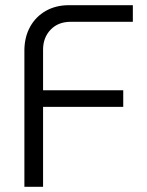

<svg xmlns="http://www.w3.org/2000/svg" viewBox="-20 -720 567 740"><path d="M74 0V-529Q75 -579 96.5 -617.5Q118 -656 156.5 -678Q195 -700 246 -700H492V-636H253Q204 -636 175 -605.5Q146 -575 146 -529V-372H455V-308H146V0Z"/></svg>

Font: MuseoModerno SemiBold Light
Style: Regular
Weight: 300
Version: Version 1.001